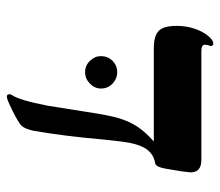

<svg xmlns="http://www.w3.org/2000/svg" viewBox="-61 -567 640 558"><g transform="rotate(90 259.0 -288.0)"><path d="M120.1 -415Q84.5 -415 69.8 -429.2Q55.2 -443.4 55.2 -481.9Q55.2 -508.8 63.2 -533Q71.3 -557.1 84 -572.5Q96.7 -587.9 106 -587.9Q113.8 -587.9 113.8 -580.1L111.3 -572.8L109.9 -564Q109.9 -553.2 127.9 -553.2H444.8Q481 -553.2 481 -522L478 -496.1L470.2 -449.2Q464.8 -419.9 454.1 -418.9Q427.2 -414.6 412.1 -391.6Q397 -368.7 391.1 -318.8L385.7 -270Q375 -148.9 359.9 -64.9Q354.5 -40.5 345.9 -31.2Q337.4 -22 303 -4.9Q268.6 12.2 261.2 12.2Q253.9 12.2 253.9 4.9Q253.9 0.5 256.3 -2.9Q271 -23.4 287.1 -106L304.2 -213.4Q314.9 -285.6 324 -314.9Q333 -344.2 348.1 -367.2Q363.3 -390.1 391.1 -415ZM143.1 -261.2Q143.1 -281.2 156.7 -294.9Q170.4 -308.6 189.9 -308.6Q208.5 -308.6 222.9 -295.2Q237.3 -281.7 237.3 -261.2Q237.3 -243.2 222.9 -229.2Q208.5 -215.3 189.9 -215.3Q170.4 -215.3 156.7 -229.5Q143.1 -243.7 143.1 -261.2Z"/></g></svg>

Font: Tinos
Style: Bold Italic
Weight: 700
Italic angle: -16.333°
Designer: Steve Matteson
Foundry: Monotype Imaging Inc.
Version: Version 1.23